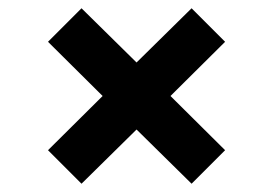

<svg xmlns="http://www.w3.org/2000/svg" viewBox="-20 -582 660 464"><path d="M177 -138 310 -269 443 -138 524 -219 392 -350 524 -481 443 -562 310 -431 177 -562 96 -481 228 -350 96 -219Z"/></svg>

Font: Meta Space
Style: Bold
Weight: 700
Designer: Meta Pool / Florian Karsten
Foundry: Meta Pool / Florian Karsten
Version: Version 2.000;Glyphs 3.1.1 (3137)